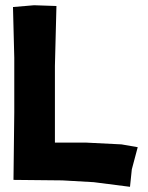

<svg xmlns="http://www.w3.org/2000/svg" viewBox="-20 -681 563 729"><path d="M29.3 -654.3 34.2 -461.9V-253.9L31.2 2L216.8 3.9L335.9 10.7L473.6 28.3L480.5 -38.1L502.9 -122.1L441.4 -132.8L305.7 -139.6H188.5V-430.7L194.3 -658.2L109.4 -661.1Z"/></svg>

Font: MaokenAssortedSans-TC
Style: Regular
Weight: 500
Version: Version 0.83